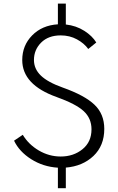

<svg xmlns="http://www.w3.org/2000/svg" viewBox="-20 -895 640 1041"><path d="M293.9 14.2Q214.4 9.3 149.4 -31.7Q84.5 -72.8 56.2 -132.3L103.5 -164.1Q134.8 -111.8 190.4 -79.1Q246.1 -46.4 309.1 -46.4Q378.4 -46.4 427.2 -85.9Q476.1 -125.5 476.1 -193.8Q476.1 -253.4 433.8 -292.5Q391.6 -331.5 286.6 -369.1Q100.6 -435.5 100.6 -569.3Q100.6 -648.4 154.3 -703.1Q208 -757.8 293.9 -763.2V-875.5H336.9V-762.2Q393.1 -755.9 436.8 -728Q480.5 -700.2 502 -664.6L458.5 -629.4Q436.5 -660.2 397.2 -681.6Q357.9 -703.1 309.1 -703.1Q242.2 -703.1 203.1 -664.1Q164.1 -625 164.1 -569.8Q164.1 -521.5 201.4 -485.4Q238.8 -449.2 319.8 -420.4Q439.5 -377.9 492.4 -327.1Q545.4 -276.4 545.4 -196.3Q545.4 -105 486.6 -49.3Q427.7 6.3 336.9 13.7V125.5H293.9Z"/></svg>

Font: Spartan MB
Style: Regular
Weight: 400
Designer: Matt Bailey, Mirko Velimirovic
Foundry: Matt Bailey
Version: Version 1.005